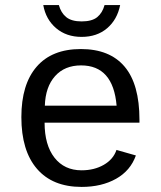

<svg xmlns="http://www.w3.org/2000/svg" viewBox="-20 -733 640 763"><path d="M157.2 -245.6Q157.2 -156.7 196.5 -106.4Q235.8 -56.2 304.2 -56.2Q354.5 -56.2 392.3 -77.9Q430.2 -99.6 442.9 -137.2L520 -115.2Q498.5 -54.7 441.2 -22.5Q383.8 9.8 304.2 9.8Q189 9.8 127 -62Q64.9 -133.8 64.9 -267.6Q64.9 -397.9 125.7 -468Q186.5 -538.1 301.3 -538.1Q416 -538.1 475.1 -468.3Q534.2 -398.4 534.2 -257.3V-245.6ZM302.2 -473.1Q236.8 -473.1 198.7 -430.4Q160.6 -387.7 158.2 -313H443.4Q429.7 -473.1 302.2 -473.1ZM304.2 -586.4Q243.7 -586.4 202.9 -621.1Q162.1 -655.8 151.9 -712.9H213.9Q222.2 -682.1 243.2 -665Q264.2 -647.9 304.2 -647.9Q345.7 -647.9 366.5 -665Q387.2 -682.1 395.5 -712.9H457.5Q445.8 -654.8 405.5 -620.6Q365.2 -586.4 304.2 -586.4Z"/></svg>

Font: Liberation Mono
Style: Regular
Weight: 400
Monospace: yes
Designer: Steve Matteson
Foundry: Ascender Corporation
Version: Version 2.1.5